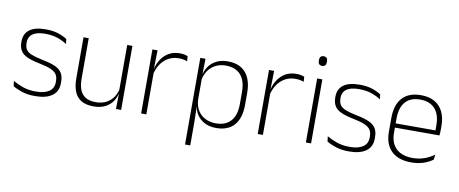

<svg xmlns="http://www.w3.org/2000/svg" viewBox="-70 -962 3438 1437"><g transform="rotate(10 1648.5 -243.5)"><path d="M214.5 10Q156 10 113.5 -4.2Q71 -18.5 44 -35L39 -74.5Q75 -53.5 117 -39Q159 -24.5 214 -24.5Q278.5 -24.5 314 -48.5Q349.5 -72.5 349.5 -119V-127Q349.5 -157 337.5 -176.8Q325.5 -196.5 294.5 -210.5Q263.5 -224.5 206 -236Q144.5 -248 109 -264.5Q73.5 -281 58.5 -306.8Q43.5 -332.5 43.5 -371.5V-376Q43.5 -434 84.5 -465Q125.5 -496 208 -496Q264.5 -496 305 -482.2Q345.5 -468.5 370.5 -451L375 -414Q343.5 -435 303.2 -448.8Q263 -462.5 210 -462.5Q166 -462.5 138 -452Q110 -441.5 96.5 -422.2Q83 -403 83 -376V-371.5Q83 -340.5 95.2 -321.2Q107.5 -302 138.2 -289.8Q169 -277.5 222.5 -266.5Q286 -254.5 322.2 -237.5Q358.5 -220.5 373.5 -194.2Q388.5 -168 388.5 -128.5V-118.5Q388.5 -55.5 343.2 -22.8Q298 10 214.5 10Z M535 -486.5V-178.5Q535 -130.5 548 -96Q561 -61.5 590.5 -42.8Q620 -24 669.5 -24Q715.5 -24 749.2 -42Q783 -60 803.8 -91.2Q824.5 -122.5 831 -162.5L842 -130.5H832Q826.5 -93 805.5 -60.8Q784.5 -28.5 747.8 -9.2Q711 10 658.5 10Q599.5 10 563.5 -12.2Q527.5 -34.5 511.5 -75.8Q495.5 -117 495.5 -175V-486.5ZM867 -486.5V0H827.5L830 -123.5L827.5 -125.5V-486.5Z M1055.5 -305 1042.5 -334 1053 -337.5Q1069.5 -409.5 1114.5 -451.5Q1159.5 -493.5 1227.5 -493.5Q1247 -493.5 1262 -490.2Q1277 -487 1287.5 -483L1290 -444Q1277.5 -449.5 1261 -452.5Q1244.5 -455.5 1225 -455.5Q1165.5 -455.5 1120.5 -417.5Q1075.5 -379.5 1055.5 -305ZM1019 0V-486.5H1058L1055 -338L1058.5 -334.5V0Z M1589.5 10Q1541 10 1503.5 -8.8Q1466 -27.5 1443.5 -61.5Q1421 -95.5 1418.5 -141H1405.5L1421 -177.5Q1423.5 -126.5 1445.5 -92.2Q1467.5 -58 1503 -41Q1538.5 -24 1581.5 -24Q1655.5 -24 1695 -68.2Q1734.5 -112.5 1734.5 -197V-289.5Q1734.5 -374 1695.2 -418.5Q1656 -463 1580.5 -463Q1537.5 -463 1503.8 -445.2Q1470 -427.5 1448.2 -396Q1426.5 -364.5 1419 -322.5L1406 -354H1418Q1423.5 -393.5 1445.2 -425.8Q1467 -458 1503.8 -477.2Q1540.5 -496.5 1591.5 -496.5Q1680.5 -496.5 1727.2 -442.8Q1774 -389 1774 -287.5V-199Q1774 -97 1726.8 -43.5Q1679.5 10 1589.5 10ZM1383 172V-486.5H1422.5L1420 -361L1421 -346V-138.5L1420 -128L1422.5 4.5V172Z M1941.5 -305 1928.5 -334 1939 -337.5Q1955.5 -409.5 2000.5 -451.5Q2045.5 -493.5 2113.5 -493.5Q2133 -493.5 2148 -490.2Q2163 -487 2173.5 -483L2176 -444Q2163.5 -449.5 2147 -452.5Q2130.5 -455.5 2111 -455.5Q2051.5 -455.5 2006.5 -417.5Q1961.5 -379.5 1941.5 -305ZM1905 0V-486.5H1944L1941 -338L1944.5 -334.5V0Z M2271 0V-486.5H2310.5V0ZM2291 -585.5Q2275.5 -585.5 2267.8 -594.5Q2260 -603.5 2260 -620.5V-624.5Q2260 -641 2267.8 -650Q2275.5 -659 2291 -659Q2306 -659 2313.8 -650Q2321.5 -641 2321.5 -624.5V-620.5Q2321.5 -603 2313.8 -594.2Q2306 -585.5 2291 -585.5Z M2600 10Q2541.5 10 2499 -4.2Q2456.5 -18.5 2429.5 -35L2424.5 -74.5Q2460.5 -53.5 2502.5 -39Q2544.5 -24.5 2599.5 -24.5Q2664 -24.5 2699.5 -48.5Q2735 -72.5 2735 -119V-127Q2735 -157 2723 -176.8Q2711 -196.5 2680 -210.5Q2649 -224.5 2591.5 -236Q2530 -248 2494.5 -264.5Q2459 -281 2444 -306.8Q2429 -332.5 2429 -371.5V-376Q2429 -434 2470 -465Q2511 -496 2593.5 -496Q2650 -496 2690.5 -482.2Q2731 -468.5 2756 -451L2760.5 -414Q2729 -435 2688.8 -448.8Q2648.5 -462.5 2595.5 -462.5Q2551.5 -462.5 2523.5 -452Q2495.5 -441.5 2482 -422.2Q2468.5 -403 2468.5 -376V-371.5Q2468.5 -340.5 2480.8 -321.2Q2493 -302 2523.8 -289.8Q2554.5 -277.5 2608 -266.5Q2671.5 -254.5 2707.8 -237.5Q2744 -220.5 2759 -194.2Q2774 -168 2774 -128.5V-118.5Q2774 -55.5 2728.8 -22.8Q2683.5 10 2600 10Z M3072 10Q2974 10 2921.5 -41.2Q2869 -92.5 2869 -187V-290.5Q2869 -391.5 2917.5 -445Q2966 -498.5 3059 -498.5Q3121 -498.5 3163.2 -474.2Q3205.5 -450 3227.2 -404.8Q3249 -359.5 3249 -295.5V-278Q3249 -265.5 3248.5 -252.8Q3248 -240 3246.5 -225.5H3210Q3210.5 -245.5 3210.5 -263.2Q3210.5 -281 3210.5 -296Q3210.5 -350.5 3193.2 -388Q3176 -425.5 3142.2 -445.2Q3108.5 -465 3059 -465Q2985 -465 2946.5 -421Q2908 -377 2908 -293V-245V-239V-184.5Q2908 -147 2919 -117.5Q2930 -88 2951.2 -67.2Q2972.5 -46.5 3004 -35.5Q3035.5 -24.5 3077 -24.5Q3124 -24.5 3164.5 -38.5Q3205 -52.5 3240.5 -78.5L3236 -40Q3205.5 -17 3163.8 -3.5Q3122 10 3072 10ZM2889 -225.5V-257.5H3236.5V-225.5Z"/></g></svg>

Font: Anek Gujarati Medium ExtraLight
Style: Regular
Weight: 250
Version: Version 1.003